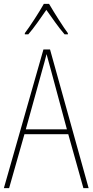

<svg xmlns="http://www.w3.org/2000/svg" viewBox="-20 -970 477 990"><path d="M233 -950H206C182 -907 134 -833 108 -799V-793H126C156 -827 193 -882 219 -919C247 -880 282 -828 313 -793H330V-799C310 -825 259 -905 233 -950ZM410 0H437L238 -715H204L0 0H27L106 -278H332ZM243 -607 325 -303H113L197 -606C206 -638 213 -662 220 -691C228 -660 235 -637 243 -607Z"/></svg>

Font: Noto Sans Sinhala Condensed Thin
Style: Regular
Weight: 100
Width: 3
Designer: Jelle Bosma - Monotype Design Team
Foundry: Monotype Imaging Inc.
Version: Version 2.006